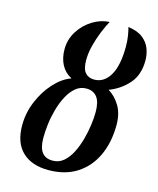

<svg xmlns="http://www.w3.org/2000/svg" viewBox="-116 -849 772 940"><g transform="rotate(15 270.0 -379.0)"><path d="M219 10Q134 10 86.5 -35.5Q39 -81 39 -169Q39 -233 64 -292Q89 -351 128.5 -394Q168 -437 213 -453Q179 -470 161 -503.5Q143 -537 143 -582Q143 -632 169 -673.5Q195 -715 236 -740.5Q277 -766 322 -768Q308 -743 293.5 -707.5Q279 -672 269 -633Q259 -594 259 -558Q259 -514 275.5 -495Q292 -476 321 -476Q371 -476 400.5 -526Q430 -576 430 -673Q430 -701 426 -726Q422 -751 417 -768Q464 -762 491 -741Q518 -720 529 -691Q540 -662 540 -631Q540 -558 500.5 -513Q461 -468 403 -446Q438 -425 461.5 -386Q485 -347 485 -290Q485 -202 454 -134.5Q423 -67 363.5 -28.5Q304 10 219 10ZM227 -40Q259 -40 282.5 -60Q306 -80 322.5 -112.5Q339 -145 349.5 -183Q360 -221 365 -258Q370 -295 370 -324Q370 -376 351 -400Q332 -424 297 -424Q266 -424 242.5 -404Q219 -384 202 -351.5Q185 -319 174.5 -281Q164 -243 159.5 -205.5Q155 -168 155 -138Q155 -87 173 -63.5Q191 -40 227 -40Z"/></g></svg>

Font: Noto Serif ExtraCondensed SemiBold
Style: Italic
Weight: 600
Width: 2
Italic angle: -12°
Designer: Monotype Design Team
Foundry: Monotype Imaging Inc.
Version: Version 2.013